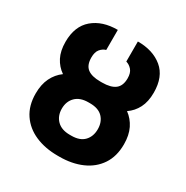

<svg xmlns="http://www.w3.org/2000/svg" viewBox="-174 -906 1031 1063"><g transform="rotate(30 341.5 -375.0)"><path d="M346.9 -463.8Q403.1 -463.8 430.8 -485.3Q458.5 -506.7 458.5 -554.7Q458.5 -589.5 442.6 -607.6Q426.8 -625.7 405.5 -631.7V-759.9Q502.5 -760.3 563 -710.2Q623.6 -660.2 623.6 -558.2Q623.6 -500.7 603.2 -460.8Q582.7 -420.8 546.2 -396Q582.7 -369.3 603.2 -327.8Q623.6 -286.2 623.6 -228Q623.6 -150.9 588.1 -97.8Q552.6 -44.7 490.2 -17.4Q427.9 9.9 347.3 9.9H337Q256 9.9 193.4 -17.4Q130.7 -44.7 95 -97.8Q59.3 -150.9 59.3 -227.6Q59.3 -285.9 79.7 -327.6Q100.1 -369.3 136.7 -396Q100.1 -421.2 79.7 -460.9Q59.3 -500.7 59.3 -558.2Q59.3 -658 119.5 -709.2Q179.7 -760.3 277.3 -759.9V-631.7Q256.4 -625.7 241.5 -607.6Q226.6 -589.5 226.6 -554.7Q226.6 -505.7 253.9 -484.7Q281.2 -463.8 335.9 -463.8ZM347.3 -331.3H337Q284.1 -331.3 255.3 -302.6Q226.6 -273.8 226.6 -227.6Q226.6 -181.5 255.3 -152.7Q284.1 -123.9 337 -123.9H347.3Q401.6 -123.9 429 -152.9Q456.3 -181.8 456.3 -228Q456.3 -273.8 429 -302.6Q401.6 -331.3 347.3 -331.3Z"/></g></svg>

Font: Inter UI Extra Bold
Style: Regular
Weight: 800
Designer: Rasmus Andersson
Foundry: rsms
Version: 3.2;8d6f07862